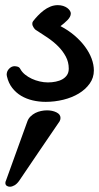

<svg xmlns="http://www.w3.org/2000/svg" viewBox="-38 -374 375 728"><path d="M191.4 -274.9Q221.2 -259.3 244.6 -239.3Q268.1 -219.2 284.4 -197Q300.8 -174.8 309.3 -151.9Q317.9 -128.9 317.9 -106.9Q317.9 -79.1 302 -56.9Q286.1 -34.7 260.5 -19.3Q234.9 -3.9 201.9 4.2Q168.9 12.2 135.3 12.2Q109.9 12.2 85.9 6.6Q62 1 42.2 -10.7Q22.5 -22.5 8.3 -40.8Q-5.9 -59.1 -11.7 -84.5Q-12.7 -88.4 -12.7 -90.8Q-12.7 -104 -3.4 -113.5Q5.9 -123 17.1 -123Q22.5 -123 29.1 -121.1Q35.6 -119.1 39.1 -112.3Q45.4 -100.6 56.9 -91.3Q68.4 -82 82.5 -75.4Q96.7 -68.8 112.5 -65.2Q128.4 -61.5 143.6 -61.5Q159.2 -61.5 173.6 -64.5Q188 -67.4 199 -73.7Q210 -80.1 216.3 -89.8Q222.7 -99.6 222.7 -113.8Q222.7 -138.7 211.4 -159.7Q200.2 -180.7 182.4 -198.5Q164.6 -216.3 141.8 -231.7Q119.1 -247.1 96.7 -261.2Q94.2 -262.7 89.4 -269.8Q84.5 -276.9 84.5 -284.2Q84.5 -290 87.4 -293.5Q95.2 -303.7 105.5 -314.5Q115.7 -325.2 127.4 -334.2Q139.2 -343.3 152.8 -348.9Q166.5 -354.5 181.2 -354.5Q191.9 -354.5 201.2 -351.6Q210.4 -348.6 216.8 -344Q223.1 -339.4 226.8 -333.7Q230.5 -328.1 230.5 -323.2Q230.5 -316.4 227.1 -310.1Q223.6 -303.7 218 -297.9Q212.4 -292 205.3 -286.1Q198.2 -280.3 191.4 -274.9ZM188 85.9Q148.9 143.6 111.1 198.7Q73.2 253.9 34.7 311.5Q26.4 323.2 17.1 328.6Q7.8 334 -0.5 334Q-7.8 334 -12.7 330.3Q-17.6 326.7 -17.6 319.8Q-17.6 314.9 -15.6 311.5Q5.4 253.9 25.1 198.7Q44.9 143.6 65.9 85.9Q69.8 75.2 77.9 67.4Q85.9 59.6 95.9 54.4Q106 49.3 117.4 46.9Q128.9 44.4 140.1 44.4Q160.6 44.4 176 52Q191.4 59.6 191.4 73.2Q191.4 79.6 188 85.9Z"/></svg>

Font: Damion
Style: Regular
Weight: 400
Foundry: vernon adams
Version: Version 1.000